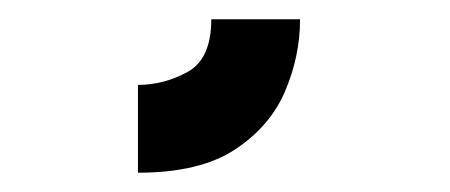

<svg xmlns="http://www.w3.org/2000/svg" viewBox="-20 -143 466 199"><path d="M123 36V-55Q150 -55 174.5 -68.5Q199 -82 199 -123H291Q291 -85 275.5 -48.5Q260 -12 223.5 12Q187 36 123 36Z"/></svg>

Font: Stick No Bills ExtraBold
Style: Regular
Weight: 800
Version: Version 2.000